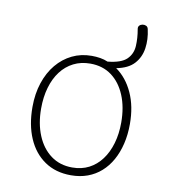

<svg xmlns="http://www.w3.org/2000/svg" viewBox="-81 -764 750 852"><g transform="rotate(10 294.5 -338.0)"><path d="M295 19Q226 19 176.5 -15Q127 -49 101 -109.5Q75 -170 75 -250Q75 -310 91.5 -359.5Q108 -409 137.5 -444.5Q167 -480 207 -499.5Q247 -519 295 -519Q315 -519 333.5 -516Q352 -513 368 -506Q429 -512 453.5 -536Q478 -560 480 -596Q482 -632 475 -671Q473 -681 478.5 -687Q484 -693 492.5 -694.5Q501 -696 509 -692.5Q517 -689 519 -678Q529 -634 523 -593Q517 -552 490.5 -523Q464 -494 411 -484Q459 -450 486.5 -390Q514 -330 514 -250Q514 -202 504 -160.5Q494 -119 475.5 -86Q457 -53 430.5 -29.5Q404 -6 370 6.5Q336 19 295 19ZM295 -16Q337 -16 370 -33Q403 -50 426.5 -81.5Q450 -113 462.5 -156Q475 -199 475 -250Q475 -319 453 -372Q431 -425 391 -454.5Q351 -484 295 -484Q253 -484 219.5 -467Q186 -450 162.5 -419Q139 -388 126.5 -345Q114 -302 114 -250Q114 -182 136 -129Q158 -76 198.5 -46Q239 -16 295 -16Z"/></g></svg>

Font: Playwrite FR Moderne Thin
Style: Regular
Weight: 250
Version: Version 1.002